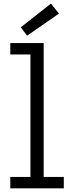

<svg xmlns="http://www.w3.org/2000/svg" viewBox="-20 -1024 395 1044"><path d="M217.5 -62H327V0H36V-62H145.5V-728H36V-790H217.5ZM257 -1004.5 300.5 -950 127.5 -830 93 -875.5Z"/></svg>

Font: Hepta Slab
Style: Regular
Weight: 400
Designer: Michael LaGattuta
Foundry: Michael LaGattuta
Version: Version 1.100